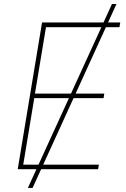

<svg xmlns="http://www.w3.org/2000/svg" viewBox="-20 -839 624 952"><path d="M118.2 92.8 535.2 -819.3H557.6L141.6 92.8ZM67.9 0 188.5 -727.5H576.2L572.3 -704.1H208L153.3 -375H497.1L493.7 -352.5H149.9L95.2 -22.5H470.2L466.3 0Z"/></svg>

Font: Inter Thin
Style: Italic
Weight: 250
Italic angle: -9.3988°
Designer: Rasmus Andersson
Foundry: rsms
Version: Version 4.001;git-66647c0bb